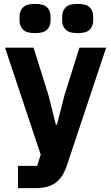

<svg xmlns="http://www.w3.org/2000/svg" viewBox="-20 -771 574 991"><path d="M313 -280 390 -525H528L326 81Q313 121 292.5 147.5Q272 174 241 187Q210 200 165 200H73V85H172L190 27L6 -525H153L230 -280L268 -128H274ZM161 -600Q116 -600 98.5 -618.5Q81 -637 81 -663V-688Q81 -714 98.5 -732.5Q116 -751 161 -751Q206 -751 223.5 -732.5Q241 -714 241 -688V-663Q241 -637 223.5 -618.5Q206 -600 161 -600ZM381 -600Q336 -600 318.5 -618.5Q301 -637 301 -663V-688Q301 -714 318.5 -732.5Q336 -751 381 -751Q426 -751 443.5 -732.5Q461 -714 461 -688V-663Q461 -637 443.5 -618.5Q426 -600 381 -600Z"/></svg>

Font: IBM Plex Sans
Style: Regular
Weight: 400
Designer: Mike Abbink, Paul van der Laan, Pieter van Rosmalen
Foundry: Bold Monday
Version: Version 3.201